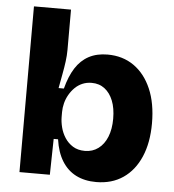

<svg xmlns="http://www.w3.org/2000/svg" viewBox="-52 -769 753 831"><g transform="rotate(5 324.0 -353.0)"><path d="M396 14Q346 14 308.5 -5Q271 -24 247.5 -62Q224 -100 216 -156H197L194 0H62V-259V-720H223V-545Q223 -521 219.5 -494.5Q216 -468 210.5 -439Q205 -410 199 -377H222Q236 -431 259 -467Q282 -503 316.5 -521.5Q351 -540 398 -540Q464 -540 512.5 -506Q561 -472 588 -409.5Q615 -347 615 -260Q615 -176 588.5 -114.5Q562 -53 513 -19.5Q464 14 396 14ZM336 -116Q369 -116 394 -134.5Q419 -153 432.5 -186.5Q446 -220 446 -265Q446 -311 433 -343.5Q420 -376 396.5 -394Q373 -412 340 -412Q318 -412 299.5 -404Q281 -396 267 -382Q253 -368 243 -350.5Q233 -333 228 -313.5Q223 -294 223 -275V-254Q223 -233 229 -209Q235 -185 248.5 -164Q262 -143 283.5 -129.5Q305 -116 336 -116Z"/></g></svg>

Font: Bricolage Grotesque ExtraBold
Style: Regular
Weight: 800
Designer: Mathieu Triay
Foundry: Atelier Triay
Version: Version 1.001;gftools[0.9.33.dev8+g029e19f]